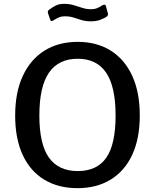

<svg xmlns="http://www.w3.org/2000/svg" viewBox="-20 -970 807 1000"><path d="M384 10Q283 10 210 -34.5Q137 -79 98 -163.5Q59 -248 59 -368Q59 -489 99 -575Q139 -661 212 -706.5Q285 -752 385 -752Q484 -752 556.5 -706.5Q629 -661 668.5 -575.5Q708 -490 708 -369Q708 -249 669 -164.5Q630 -80 557 -35Q484 10 384 10ZM385 -79Q485 -79 533.5 -148.5Q582 -218 582 -368Q582 -520 532.5 -592Q483 -664 385 -664Q285 -664 235 -591.5Q185 -519 185 -368Q185 -219 235 -149Q285 -79 385 -79ZM534 -882Q521 -874 501.5 -866.5Q482 -859 453 -859Q426 -859 404.5 -865.5Q383 -872 363.5 -878.5Q344 -885 319 -885Q298 -885 284.5 -878.5Q271 -872 257 -863Q251 -860 247.5 -860.5Q244 -861 241 -869L230 -901Q229 -906 229 -910Q229 -914 234 -918Q251 -931 269 -940.5Q287 -950 315 -950Q341 -950 364 -943Q387 -936 409 -929Q431 -922 453 -922Q473 -922 487 -928Q501 -934 514 -943Q521 -946 525.5 -945.5Q530 -945 532 -937L542 -900Q545 -890 534 -882Z"/></svg>

Font: Libre Franklin Thin Medium
Style: Regular
Weight: 500
Version: Version 3.000